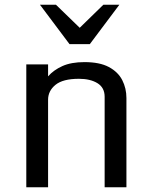

<svg xmlns="http://www.w3.org/2000/svg" viewBox="-20 -789 639 809"><path d="M90.8 -517.6H182.6V-467.3Q205.6 -493.7 242.7 -510.5Q279.8 -527.3 335.9 -527.3Q399.9 -527.3 438.7 -506.6Q477.5 -485.8 495.1 -451.4Q512.7 -417 512.7 -376V0H420.9V-381.3Q420.9 -419.9 390.6 -438.5Q360.4 -457 312.5 -457Q245.1 -457 213.9 -431.6Q182.6 -406.2 182.6 -368.7V0H90.8ZM272.9 -603 148.4 -769H215.8L315.9 -671.9L415.5 -769H482.9L358.4 -603Z"/></svg>

Font: Monda
Style: Regular
Weight: 400
Designer: Vernon Adams
Foundry: Vernon Adams
Version: Version 2.100; ttfautohint (v1.8.3)